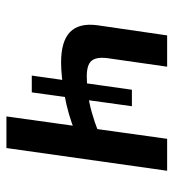

<svg xmlns="http://www.w3.org/2000/svg" viewBox="8 -536 528 583"><g transform="rotate(90 271.5 -244.0)"><path d="M182 -488 156 -306Q152 -272 164.5 -258Q177 -244 211 -244Q239 -244 265 -247.5Q291 -251 320 -259Q349 -267 382 -280L381 -209Q327 -187 268.5 -176.5Q210 -166 169 -166Q105 -166 77 -193Q49 -220 56 -275L87 -488ZM498 -488 429 0H333L401 -488ZM209 -77 252 -381H302L260 -77Z"/></g></svg>

Font: Exo 2 Medium
Style: Italic
Weight: 500
Italic angle: -8°
Designer: Natanael Gama
Foundry: Natanael Gama
Version: Version 2.010